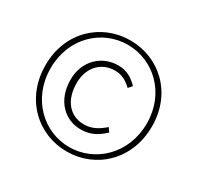

<svg xmlns="http://www.w3.org/2000/svg" viewBox="-155 -900 1126 1095"><g transform="rotate(30 407.5 -352.5)"><path d="M407 13C597 13 758 -132 758 -354C758 -575 597 -718 407 -718C218 -718 57 -575 57 -354C57 -132 218 13 407 13ZM407 -16C238 -16 91 -153 91 -354C91 -554 238 -689 407 -689C576 -689 724 -554 724 -354C724 -153 576 -16 407 -16ZM412 -136C484 -136 524 -166 564 -202L546 -228C510 -196 469 -170 415 -170C322 -170 262 -241 262 -354C262 -458 327 -525 417 -525C462 -525 493 -507 528 -475L549 -499C514 -535 476 -560 418 -560C315 -560 222 -482 222 -354C222 -216 310 -136 412 -136Z"/></g></svg>

Font: Source Han Sans JP ExtraLight
Style: Regular
Weight: 250
Designer: Ryoko NISHIZUKA 西塚涼子 (kana, bopomofo & ideographs); Paul D. Hunt (Latin, Greek & Cyrillic); Sandoll Communications 산돌커뮤니
Foundry: Adobe
Version: Version 2.001;hotconv 1.0.107;makeotfexe 2.5.65593